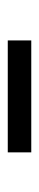

<svg xmlns="http://www.w3.org/2000/svg" viewBox="172 -944 99 482"><g transform="rotate(-90 221.0 -702.5)"><path d="M80 -673V-732H361V-673Z"/></g></svg>

Font: Noto Serif TC ExtraLight SemiBold
Style: Regular
Weight: 600
Version: Version 2.003-H1;hotconv 1.1.1;makeotfexe 2.6.0